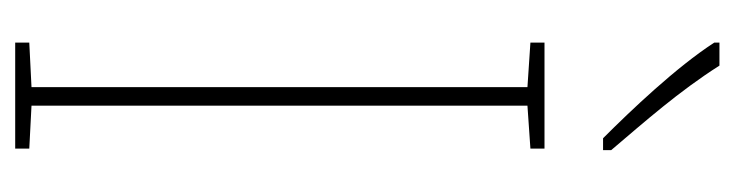

<svg xmlns="http://www.w3.org/2000/svg" viewBox="-386 -604 990 259"><g transform="rotate(90 109.5 -475.0)"><path d="M69 -950H38V-943C71 -892 129 -831 167 -793H183V-804C144 -850 104 -895 69 -950ZM181 0V-19L123 -22V-691L181 -695V-714H38V-695L98 -691V-22L38 -19V0Z"/></g></svg>

Font: Noto Sans Georgian ExtraCondensed Thin
Style: Regular
Weight: 100
Width: 2
Designer: Monotype Design Team, Akaki Razmadze
Foundry: Google LLC
Version: Version 2.005